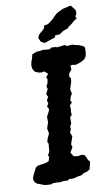

<svg xmlns="http://www.w3.org/2000/svg" viewBox="-117 -920 573 983"><g transform="rotate(-10 169.5 -429.0)"><path d="M66 13 36 11 24 7 7 0 -1 -2 -12 -10 -18 -20 -20 -32 -13 -51 -6 -65 4 -85 13 -92 25 -95 49 -98 65 -102 75 -107 81 -128 76 -136 86 -153 90 -195 85 -204 89 -220 101 -246 96 -273 106 -302V-332L120 -359L123 -370L115 -383L124 -397L120 -415L129 -431L122 -447L134 -471L130 -486L137 -498L142 -519L137 -532L150 -547L132 -563L118 -560L103 -562L86 -569L79 -577L74 -588L72 -605L77 -626L82 -638L87 -659L102 -666L113 -669L131 -670L145 -673L159 -671L180 -670L188 -677L210 -676L219 -673L245 -676L258 -678L269 -671L297 -673L310 -669L332 -664L344 -659L358 -651L359 -640L358 -619L354 -602L346 -590L331 -580L316 -574L296 -568L281 -571L269 -569L271 -549L256 -530L254 -513L261 -505L259 -487L247 -450L252 -426L243 -412L238 -394L244 -382L231 -368L233 -353L231 -335L232 -319L222 -309V-276L214 -262L215 -248L208 -232L216 -211L203 -172L207 -156L192 -130L205 -109L227 -106L250 -109L262 -104L269 -91L274 -78L283 -67L278 -46L274 -29L258 -19L240 -15L230 -7L207 -3L185 3L162 2L154 8L132 7L114 10L93 8L76 9ZM159 -706 141 -716 132 -736 137 -750 149 -762 160 -771 170 -782 172 -794 193 -798 211 -811 225 -823 231 -830 245 -843 258 -851 272 -857 281 -862 297 -865 312 -869 325 -871 336 -856 345 -844 346 -826 338 -812 343 -801 331 -794 323 -788 312 -778 296 -767 289 -759 271 -753 262 -749 243 -736 220 -735 215 -724 189 -716 168 -708Z"/></g></svg>

Font: Winky Rough Medium
Style: Italic
Weight: 500
Italic angle: -8.97852°
Designer: Simon Atzbach
Foundry: typofactur
Version: Version 1.206; ttfautohint (v1.8.4.7-5d5b)